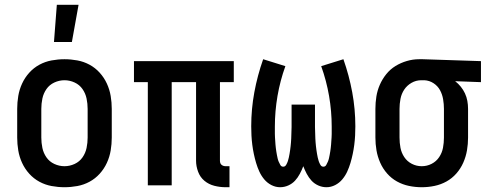

<svg xmlns="http://www.w3.org/2000/svg" viewBox="-20 -776 2040 804"><path d="M250 8Q223 8 196 3Q169 -2 145 -15Q121 -28 102.5 -48.5Q84 -69 72.5 -94Q61 -119 56.5 -146Q52 -173 52 -200V-320Q52 -347 56.5 -374Q61 -401 72.5 -426Q84 -451 102.5 -471.5Q121 -492 145 -505Q169 -518 196 -523Q223 -528 250 -528Q277 -528 304 -523Q331 -518 355 -505Q379 -492 397.5 -471.5Q416 -451 427.5 -426Q439 -401 443.5 -374Q448 -347 448 -320V-200Q448 -173 443.5 -146Q439 -119 427.5 -94Q416 -69 397.5 -48.5Q379 -28 355 -15Q331 -2 304 3Q277 8 250 8ZM250 -80Q272 -80 292.5 -89.5Q313 -99 325.5 -117Q338 -135 342.5 -156.5Q347 -178 347 -200V-320Q347 -342 342.5 -363.5Q338 -385 325.5 -403Q313 -421 292.5 -430.5Q272 -440 250 -440Q228 -440 207.5 -430.5Q187 -421 174.5 -403Q162 -385 157.5 -363.5Q153 -342 153 -320V-200Q153 -178 157.5 -156.5Q162 -135 174.5 -117Q187 -99 207.5 -89.5Q228 -80 250 -80ZM206 -600 218 -756H309L281 -600Z M941 8H925Q901 8 877.5 2Q854 -4 836 -19Q818 -34 809.5 -57Q801 -80 801 -103V-432H699V0H599V-432H541V-520H959V-432H901V-103Q901 -98 902.5 -93.5Q904 -89 907.5 -86Q911 -83 915.5 -81.5Q920 -80 925 -80H941Z M1153 8Q1134 8 1116.5 -1Q1099 -10 1086.5 -25Q1074 -40 1066 -57.5Q1058 -75 1052.5 -93.5Q1047 -112 1043 -131Q1039 -150 1036.5 -169.5Q1034 -189 1033 -208.5Q1032 -228 1032 -247Q1032 -319 1045 -389.5Q1058 -460 1082 -528L1175 -499Q1153 -438 1142 -374Q1131 -310 1131 -246Q1131 -238 1131 -230.5Q1131 -223 1131 -215.5Q1131 -208 1131.5 -201Q1132 -194 1132.5 -186.5Q1133 -179 1133.5 -171.5Q1134 -164 1135 -156.5Q1136 -149 1137 -142Q1138 -135 1139.5 -127.5Q1141 -120 1142.5 -113Q1144 -106 1147 -99Q1150 -92 1154 -85Q1158 -78 1166 -78Q1174 -78 1178.5 -86Q1183 -94 1185.5 -101.5Q1188 -109 1189.5 -116.5Q1191 -124 1192.5 -132Q1194 -140 1195 -148Q1196 -156 1197 -164Q1198 -172 1198.5 -180Q1199 -188 1199.5 -196Q1200 -204 1200 -212Q1200 -220 1200.5 -228Q1201 -236 1201 -244Q1201 -252 1201 -260V-338H1299V-260Q1299 -252 1299 -244Q1299 -236 1299.5 -228Q1300 -220 1300 -212Q1300 -204 1300.5 -196Q1301 -188 1301.5 -180Q1302 -172 1303 -164Q1304 -156 1305 -148Q1306 -140 1307.5 -132Q1309 -124 1310.5 -116.5Q1312 -109 1314.5 -101.5Q1317 -94 1321.5 -86Q1326 -78 1334 -78Q1342 -78 1346 -85Q1350 -92 1353 -99Q1356 -106 1357.5 -113Q1359 -120 1360.5 -127.5Q1362 -135 1363 -142Q1364 -149 1365 -156.5Q1366 -164 1366.5 -171.5Q1367 -179 1367.5 -186.5Q1368 -194 1368.5 -201Q1369 -208 1369 -215.5Q1369 -223 1369 -230.5Q1369 -238 1369 -246Q1369 -310 1358 -374Q1347 -438 1325 -499L1418 -528Q1442 -460 1455 -389.5Q1468 -319 1468 -247Q1468 -228 1467 -208.5Q1466 -189 1463.5 -169.5Q1461 -150 1457 -131Q1453 -112 1447.5 -93.5Q1442 -75 1434 -57.5Q1426 -40 1413.5 -25Q1401 -10 1383.5 -1Q1366 8 1347 8Q1329 8 1312.5 0.5Q1296 -7 1284.5 -19.5Q1273 -32 1264.5 -48Q1256 -64 1250 -80Q1244 -64 1235.5 -48Q1227 -32 1215.5 -19.5Q1204 -7 1187.5 0.5Q1171 8 1153 8Z M1746 8Q1719 8 1692.5 2.5Q1666 -3 1642.5 -16Q1619 -29 1601 -49.5Q1583 -70 1572 -95Q1561 -120 1556.5 -146.5Q1552 -173 1552 -200V-320Q1552 -346 1556 -371.5Q1560 -397 1570.5 -421Q1581 -445 1597.5 -465.5Q1614 -486 1636 -499.5Q1658 -513 1683.5 -520.5Q1709 -528 1735 -528H1750L1994 -520V-432L1886 -436Q1899 -426 1909.5 -413Q1920 -400 1927 -385Q1934 -370 1937 -353.5Q1940 -337 1940 -320V-200Q1940 -173 1935.5 -146.5Q1931 -120 1920 -95Q1909 -70 1891 -49.5Q1873 -29 1849.5 -16Q1826 -3 1799.5 2.5Q1773 8 1746 8ZM1746 -80Q1768 -80 1787.5 -90Q1807 -100 1819 -118Q1831 -136 1835 -157Q1839 -178 1839 -200V-320Q1839 -340 1835.5 -360.5Q1832 -381 1822.5 -398.5Q1813 -416 1795.5 -427.5Q1778 -439 1757 -440H1744Q1722 -440 1703 -429Q1684 -418 1672.5 -400.5Q1661 -383 1657 -362Q1653 -341 1653 -320V-200Q1653 -178 1657 -157Q1661 -136 1673 -118Q1685 -100 1704.5 -90Q1724 -80 1746 -80Z"/></svg>

Font: Iosevka Term Semibold
Style: Regular
Weight: 600
Monospace: yes
Designer: Belleve Invis
Foundry: Belleve Invis
Version: Version 31.4.0